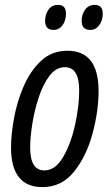

<svg xmlns="http://www.w3.org/2000/svg" viewBox="-20 -753 447 783"><path d="M153 10Q232 10 282.5 -53.5Q333 -117 357.5 -208.5Q382 -300 382 -382Q382 -546 255 -546Q191 -546 147 -504.5Q103 -463 76 -400Q49 -337 37 -270Q25 -203 25 -152Q25 10 153 10ZM161 -58Q103 -58 103 -151Q103 -191 111.5 -246Q120 -301 137.5 -354.5Q155 -408 181.5 -443.5Q208 -479 245 -479Q303 -479 303 -384Q303 -322 286.5 -245.5Q270 -169 238 -113.5Q206 -58 161 -58ZM348 -631Q370 -631 384.5 -650Q399 -669 399 -698Q399 -733 366 -733Q341 -733 327 -713.5Q313 -694 313 -668Q313 -631 348 -631ZM198 -631Q221 -631 235 -650Q249 -669 249 -698Q249 -733 217 -733Q191 -733 177.5 -713.5Q164 -694 164 -668Q164 -631 198 -631Z"/></svg>

Font: Noto Sans UI Condensed
Style: Italic
Weight: 400
Width: 3
Italic angle: -12°
Designer: Monotype Design Team
Foundry: Monotype Imaging Inc.
Version: Version 1.901